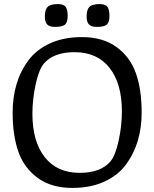

<svg xmlns="http://www.w3.org/2000/svg" viewBox="-20 -912 757 942"><path d="M675 -360Q675 -286 656 -221.5Q637 -157 597.5 -104Q558 -51 491 -20.5Q424 10 335 10Q232 10 165 -39Q98 -88 70 -168Q42 -248 42 -360Q42 -434 61 -498.5Q80 -563 119.5 -616Q159 -669 226 -699.5Q293 -730 382 -730Q485 -730 552 -681Q619 -632 647 -552Q675 -472 675 -360ZM346 -656Q244 -656 196 -601Q171 -572 155 -498.5Q139 -425 139 -354Q139 -218 199.5 -141Q260 -64 371 -64Q473 -64 521 -119Q546 -148 562 -221.5Q578 -295 578 -366Q578 -502 517.5 -579Q457 -656 346 -656ZM312 -834Q312 -802 298.5 -791Q285 -780 250 -780Q223 -780 211.5 -792Q200 -804 200 -831Q200 -864 213.5 -878Q227 -892 264 -892Q292 -892 302 -878.5Q312 -865 312 -834ZM517 -834Q517 -802 503.5 -791Q490 -780 455 -780Q428 -780 416.5 -792Q405 -804 405 -831Q405 -864 418.5 -878Q432 -892 469 -892Q497 -892 507 -878.5Q517 -865 517 -834Z"/></svg>

Font: Enriqueta
Style: Regular
Weight: 400
Designer: Viviana Monsalve, Gustavo Ibarra
Foundry: Viviana Monsalve, Gustavo Ibarra
Version: Version 1.002